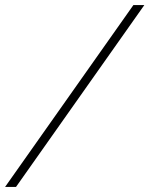

<svg xmlns="http://www.w3.org/2000/svg" viewBox="-62 -735 588 755"><path d="M-42 0 462.5 -715H505.5L1 0Z"/></svg>

Font: Newsreader Display ExtraBold
Style: Italic
Weight: 800
Italic angle: -17°
Designer: Hugues Gentile
Foundry: Production Type
Version: Version 1.001